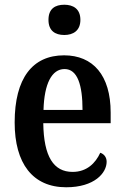

<svg xmlns="http://www.w3.org/2000/svg" viewBox="-20 -782 526 812"><path d="M252 -634C289 -634 320 -652 320 -698C320 -745 289 -762 252 -762C213 -762 185 -745 185 -698C185 -652 213 -634 252 -634ZM260 10C380 10 431 -51 431 -98C431 -118 419 -131 404 -136C384 -92 347 -55 287 -55C207 -55 165 -119 163 -261H448V-306C448 -464 373 -548 251 -548C118 -548 42 -452 42 -264C42 -91 118 10 260 10ZM329 -317H164C167 -428 199 -490 253 -490C308 -490 329 -422 329 -317Z"/></svg>

Font: Noto Serif Devanagari Condensed SemiBold
Style: Regular
Weight: 600
Width: 3
Designer: Universal Thirst, Indian Type Foundry and the Monotype Design Team
Foundry: Monotype Imaging Inc.
Version: Version 2.004